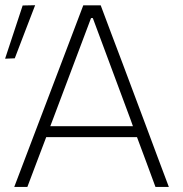

<svg xmlns="http://www.w3.org/2000/svg" viewBox="-22 -734 717 754"><path d="M34 0Q56 -57.5 80 -121Q104 -184.5 126 -242L219 -486.5Q244 -552 264.2 -605.5Q284.5 -659 305 -713H373.5Q394 -658 414 -605Q434 -552 459 -486L551 -240.5Q573 -181.5 596.2 -119.2Q619.5 -57 641 0H588.5Q571 -47.5 552.5 -97.5Q534 -147.5 516 -195.5H159.5Q141 -147 122.2 -97.2Q103.5 -47.5 85.5 0ZM187.5 -270Q182 -255 175.5 -238.5H500Q494.5 -253 490 -266.5L342.5 -663H335.5ZM-2 -503.5Q15.5 -556.5 32.8 -608.8Q50 -661 67 -712.5L116 -713.5Q95.5 -661 75.8 -609Q56 -557 36 -505Z"/></svg>

Font: Commissioner ExtraLight
Style: Regular
Weight: 200
Designer: Kostas Bartsokas
Foundry: Kostas Bartsokas
Version: Version 1.000; ttfautohint (v1.8.3)